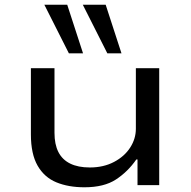

<svg xmlns="http://www.w3.org/2000/svg" viewBox="-20 -785 808 814"><path d="M338 9Q270 9 219 -12Q168 -33 139.5 -82.5Q111 -132 111 -215V-496H211V-222Q211 -173 227.5 -140.5Q244 -108 277.5 -91.5Q311 -75 361 -75Q419 -75 463.5 -98.5Q508 -122 532 -159.5Q556 -197 556 -239V-496H655V0H563V-109H558Q522 -57 471.5 -24Q421 9 338 9ZM435 -559 331 -765H428L495 -559ZM272 -559 168 -765H265L332 -559Z"/></svg>

Font: Nunito Sans 7pt Expanded
Style: Regular
Weight: 400
Width: 7
Designer: Vernon Adams
Foundry: Vernon Adams
Version: Version 3.101;gftools[0.9.27]